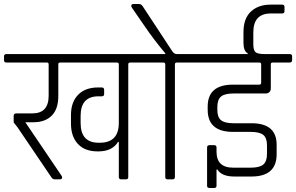

<svg xmlns="http://www.w3.org/2000/svg" viewBox="-34 -892 1473 955"><path d="M557 -186H553Q525 -140 458 -139H451Q388 -139 353.5 -176Q319 -213 319 -277V-320Q319 -384 354.5 -420.5Q390 -457 454 -457H472Q484 -457 484 -445V-424Q484 -413 472 -413H456Q367 -413 367 -316V-280Q367 -182 457 -182H462Q557 -182 557 -281V-572Q557 -581 547 -581H265Q256 -581 256 -572V-415Q256 -349 223 -316.5Q190 -284 133 -284H92L270 -21Q275 -14 275 -10Q275 0 264 0H237Q228 0 221 -11L53 -259L34 -283V-315Q34 -328 47 -328H127Q208 -328 208 -416V-572Q208 -581 199 -581H-2Q-14 -581 -14 -593V-612Q-14 -623 -2 -623H698Q710 -623 710 -612V-593Q710 -581 698 -581H614Q604 -581 604 -572V-12Q604 0 593 0H568Q557 0 557 -12Z M846 -623H930Q942 -623 942 -612V-593Q942 -581 930 -581H846Q836 -581 836 -572V-12Q836 0 825 0H799Q788 0 788 -12V-572Q788 -581 778 -581H695Q683 -581 683 -593V-612Q683 -623 695 -623H788V-627Q730 -696 684 -764L622 -854Q619 -858 619 -863Q619 -872 630 -872H657Q668 -872 675 -862L823 -637Q832 -623 846 -623Z M1226 -731V-672Q1226 -642 1237 -632.5Q1248 -623 1284 -623H1407Q1419 -623 1419 -612V-593Q1419 -581 1407 -581H1323Q1313 -581 1313 -573V-453Q1313 -441 1306 -434Q1299 -427 1288 -427H1127Q1083 -427 1065 -411.5Q1047 -396 1047 -359V-346Q1047 -309 1065.5 -294Q1084 -279 1127 -279H1217Q1342 -279 1342 -172V-125Q1342 -14 1217 -14H1131Q1069 -14 1047 -49H1043V32Q1043 43 1031 43H1008Q996 43 996 32V-158Q996 -170 1008 -170H1031Q1043 -170 1043 -158V-137Q1043 -58 1126 -58H1213Q1257 -58 1275.5 -73.5Q1294 -89 1294 -127V-169Q1294 -206 1275.5 -221Q1257 -236 1213 -236H1125Q999 -236 999 -346V-362Q999 -471 1125 -471H1255Q1265 -471 1265 -480V-573Q1265 -581 1255 -581H925Q913 -581 913 -593V-612Q913 -623 925 -623H1198V-627Q1177 -638 1177 -679V-732Q1177 -800 1214 -834.5Q1251 -869 1312 -869H1369Q1381 -869 1381 -858V-836Q1381 -825 1369 -825H1313Q1226 -825 1226 -731Z"/></svg>

Font: Rajdhani
Style: Regular
Weight: 400
Designer: Satya Rajpurohit, Jyotish Sonowal
Foundry: Indian Type Foundry
Version: Version 1.201;PS 1.0;hotconv 1.0.78;makeotf.lib2.5.61930; tt